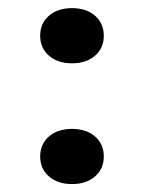

<svg xmlns="http://www.w3.org/2000/svg" viewBox="-20 -446 358 477"><path d="M158.9 11.3Q123.4 11.3 101.6 -7.7Q79.8 -26.6 79.8 -57.3Q79.8 -87.9 101.6 -106.9Q123.4 -125.8 158.9 -125.8Q194.4 -125.8 216.1 -106.9Q237.9 -87.9 237.9 -57.3Q237.9 -26.6 216.1 -7.7Q194.4 11.3 158.9 11.3ZM158.9 -288.7Q123.4 -288.7 101.6 -307.7Q79.8 -326.6 79.8 -357.3Q79.8 -387.9 101.6 -406.9Q123.4 -425.8 158.9 -425.8Q194.4 -425.8 216.1 -406.9Q237.9 -387.9 237.9 -357.3Q237.9 -326.6 216.1 -307.7Q194.4 -288.7 158.9 -288.7Z"/></svg>

Font: Playfair 5pt SemiExpanded Light
Style: Regular
Weight: 300
Width: 6
Designer: Claus Eggers Sørensen
Foundry: Claus Eggers Sørensen
Version: Version 2.203